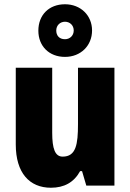

<svg xmlns="http://www.w3.org/2000/svg" viewBox="-20 -937 611 901"><path d="M285 -670C359 -670 412 -723 412 -794C412 -865 358 -917 285 -917C210 -917 160 -867 160 -793C160 -721 210 -670 285 -670ZM285 -753C258 -753 244 -770 244 -794C244 -818 262 -835 285 -835C308 -835 326 -818 326 -794C326 -770 308 -753 285 -753ZM517 -619H346V-355C346 -260 337 -202 274 -202C238 -202 225 -240 225 -314V-619H54V-259C54 -126 118 -56 219 -56C281 -56 327 -81 356 -134H365L385 -66H517Z"/></svg>

Font: Noto Sans Malayalam UI Condensed Black
Style: Regular
Weight: 900
Width: 3
Designer: Jelle Bosma - Monotype Design Team
Foundry: Monotype Imaging Inc.
Version: Version 2.104